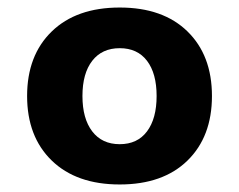

<svg xmlns="http://www.w3.org/2000/svg" viewBox="-20 -595 635 510"><path d="M543 -340Q543 -232 478 -168.5Q413 -105 298 -105Q183 -105 117.5 -168.5Q52 -232 52 -340Q52 -448 117.5 -511.5Q183 -575 298 -575Q413 -575 478 -511.5Q543 -448 543 -340ZM199 -340Q199 -280 225 -246Q251 -212 298 -212Q345 -212 370.5 -246Q396 -280 396 -340Q396 -400 370.5 -433.5Q345 -467 298 -467Q251 -467 225 -433.5Q199 -400 199 -340Z"/></svg>

Font: FiraGOUPP
Style: Bold
Weight: 700
Designer: bBox Type
Foundry: bBox Type GmbH
Version: Version 1.001